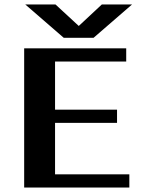

<svg xmlns="http://www.w3.org/2000/svg" viewBox="-20 -838 640 858"><path d="M398 -669H265L93 -818H228L332 -722L435 -818H570ZM226 -289V-59H558V0H88V-622H544V-563H226V-348H503V-289Z"/></svg>

Font: Sarpanch SemiBold
Style: Regular
Weight: 600
Designer: Manushi Parikh (Devanagari and Latin), Jyotish Sonowal (Devanagari)
Foundry: Indian Type Foundry
Version: Version 2.004;PS 1.0;hotconv 1.0.78;makeotf.lib2.5.61930; tt